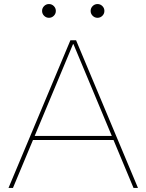

<svg xmlns="http://www.w3.org/2000/svg" viewBox="-20 -929 724 949"><path d="M22 0 328 -730H356L662 0H640L343 -711H341L44 0ZM132 -237V-257H552V-237ZM222 -841Q208 -841 198 -851Q188 -861 188 -875Q188 -889 198 -899Q208 -909 222 -909Q236 -909 246 -899Q256 -889 256 -875Q256 -861 246 -851Q236 -841 222 -841ZM462 -841Q448 -841 438 -851Q428 -861 428 -875Q428 -889 438 -899Q448 -909 462 -909Q476 -909 486 -899Q496 -889 496 -875Q496 -861 486 -851Q476 -841 462 -841Z"/></svg>

Font: M PLUS 2 Thin
Style: Regular
Weight: 100
Designer: Coji Morishita
Foundry: UNDERFOREST DESIGN
Version: Version 1.001